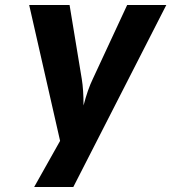

<svg xmlns="http://www.w3.org/2000/svg" viewBox="-20 -750 687 770"><path d="M117 0 221 -185 97 -730H259L308 -433Q315 -391 315 -327Q332 -392 352 -433L490 -730H647L274 0Z"/></svg>

Font: JetBrains Mono Extra Bold
Style: Italic
Weight: 800
Italic angle: -9°
Monospace: yes
Designer: Philipp Nurullin, Konstantin Bulenkov
Foundry: JetBrains
Version: 2.002